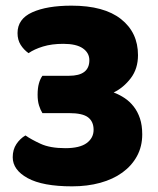

<svg xmlns="http://www.w3.org/2000/svg" viewBox="-20 -643 558 679"><path d="M233 -623Q348 -623 408 -575.5Q468 -528 468 -448Q468 -400 442.5 -366.5Q417 -333 382 -316Q403 -308 421 -296Q439 -284 453 -266Q467 -248 475 -224Q483 -200 483 -168Q483 -125 464.5 -91Q446 -57 413 -33Q380 -9 334.5 3.5Q289 16 235 16Q131 16 78 -13Q25 -42 25 -87Q25 -114 38 -133.5Q51 -153 70 -164Q90 -150 123.5 -134.5Q157 -119 211 -119Q262 -119 286.5 -137Q311 -155 311 -184Q311 -213 291.5 -228Q272 -243 224 -243H130Q123 -254 118 -270Q113 -286 113 -308Q113 -331 117.5 -347.5Q122 -364 130 -375H224Q296 -375 296 -430Q296 -456 273 -472Q250 -488 204 -488Q163 -488 132 -478.5Q101 -469 81 -455Q64 -467 53 -484.5Q42 -502 42 -526Q42 -576 94 -599.5Q146 -623 233 -623Z"/></svg>

Font: Baloo Da
Style: Regular
Weight: 400
Designer: Noopur Datye and Ek Type
Foundry: Ek Type
Version: Version 1.443;PS 1.000;hotconv 16.6.51;makeotf.lib2.5.65220;